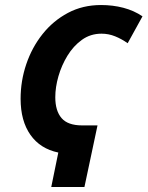

<svg xmlns="http://www.w3.org/2000/svg" viewBox="-20 -744 587 764"><path d="M212 -137Q140 -152 101 -207.5Q62 -263 62 -351Q62 -422 84.5 -488.5Q107 -555 149 -608Q191 -661 250 -692.5Q309 -724 382 -724Q429 -724 471 -713Q513 -702 547 -679L488 -572Q464 -589 438 -599.5Q412 -610 384 -610Q340 -610 306 -585.5Q272 -561 248.5 -522.5Q225 -484 212.5 -440.5Q200 -397 200 -357Q200 -303 225 -274Q250 -245 307 -245H368L316 0H184Z"/></svg>

Font: Noto Sans Condensed
Style: Bold Italic
Weight: 700
Width: 3
Italic angle: -12°
Designer: Monotype Design Team
Foundry: Monotype Imaging Inc.
Version: Version 2.013; ttfautohint (v1.8.4.7-5d5b)